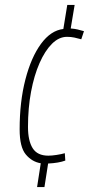

<svg xmlns="http://www.w3.org/2000/svg" viewBox="-20 -657 382 782"><path d="M131 105 146 8Q110 2 85 -28Q60 -58 60 -130Q60 -243 83.5 -333.5Q107 -424 147 -478.5Q187 -533 238 -539L254 -637H284L268 -541Q283 -540 296 -537Q309 -534 322 -530L311 -497Q297 -501 283 -504Q269 -507 253 -507Q220 -507 191.5 -478.5Q163 -450 141 -400Q119 -350 106.5 -283.5Q94 -217 94 -140Q94 -84 113 -53.5Q132 -23 177 -23Q191 -23 210.5 -26Q230 -29 244 -33L246 -3Q219 7 176 9L161 105Z"/></svg>

Font: Georama Condensed ExtraLight
Style: Italic
Weight: 200
Width: 3
Italic angle: -9°
Designer: Jean-Baptiste Levee
Foundry: Production Type
Version: Version 1.000